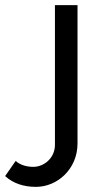

<svg xmlns="http://www.w3.org/2000/svg" viewBox="-143 -542 393 748"><path d="M-3 186C81 186 159 116 159 17V-522H71V23C71 72 30 108 -13 108C-37 108 -63 102 -82 85L-123 144C-91 173 -50 186 -3 186Z"/></svg>

Font: Raleway Med
Style: Regular
Weight: 500
Designer: Matt McInerney, Pablo Impallari, Rodrigo Fuenzalida
Foundry: Matt McInerney, Pablo Impallari, Rodrigo Fuenzalida
Version: Version 3.00 July 28, 2015